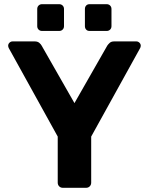

<svg xmlns="http://www.w3.org/2000/svg" viewBox="-20 -898 712 918"><path d="M408 -750Q398 -750 392 -756.5Q386 -763 386 -773V-855Q386 -865 392 -871.5Q398 -878 408 -878H490Q500 -878 506.5 -871.5Q513 -865 513 -855V-773Q513 -763 506.5 -756.5Q500 -750 490 -750ZM181 -750Q171 -750 164.5 -756.5Q158 -763 158 -773V-855Q158 -865 164.5 -871.5Q171 -878 181 -878H263Q273 -878 279.5 -871.5Q286 -865 286 -855V-773Q286 -763 279.5 -756.5Q273 -750 263 -750ZM281 0Q270 0 263 -7Q256 -14 256 -25V-245L22 -668Q21 -670 20 -673Q19 -676 19 -679Q19 -688 25.5 -694Q32 -700 40 -700H146Q160 -700 168 -693Q176 -686 179 -680L336 -405L493 -680Q497 -686 504.5 -693Q512 -700 526 -700H632Q640 -700 646.5 -694Q653 -688 653 -679Q653 -676 652 -673Q651 -670 650 -668L416 -245V-25Q416 -14 409 -7Q402 0 391 0Z"/></svg>

Font: Fz Rubik SemBd
Style: Regular
Weight: 600
Designer: Hubert and Fischer
Foundry: Hubert and Fischer
Version: Vit hóa bi FontZin.com